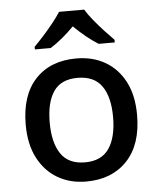

<svg xmlns="http://www.w3.org/2000/svg" viewBox="-54 -813 718 869"><g transform="rotate(-5 304.5 -378.0)"><path d="M558 -270Q558 -136 489 -63Q420 10 303 10Q230 10 173.5 -23Q117 -56 84.5 -118.5Q52 -181 52 -270Q52 -404 120 -476.5Q188 -549 306 -549Q380 -549 436.5 -516.5Q493 -484 525.5 -422Q558 -360 558 -270ZM161 -270Q161 -179 195.5 -128Q230 -77 305 -77Q380 -77 414.5 -128Q449 -179 449 -270Q449 -362 414 -411.5Q379 -461 304 -461Q229 -461 195 -411.5Q161 -362 161 -270ZM361 -766Q374 -744 396.5 -716.5Q419 -689 443.5 -662.5Q468 -636 486 -618V-606H413Q387 -622 358.5 -645Q330 -668 303 -695Q249 -640 195 -606H123V-618Q142 -637 165.5 -663Q189 -689 211 -716.5Q233 -744 247 -766Z"/></g></svg>

Font: Noto Sans Ol Chiki Medium
Style: Regular
Weight: 500
Designer: Monotype Design Team, Lewis McGuffie
Foundry: Monotype Imaging Inc.
Version: Version 2.003; ttfautohint (v1.8.4.7-5d5b)